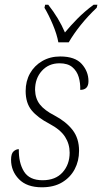

<svg xmlns="http://www.w3.org/2000/svg" viewBox="-20 -786 434 816"><path d="M158 10Q94 10 60.5 -24.5Q27 -59 27 -107Q27 -133 37.5 -142.5Q48 -152 60 -152Q59 -94 82 -57Q105 -20 161 -20Q216 -20 246 -53.5Q276 -87 276 -137Q276 -174 256.5 -204.5Q237 -235 190 -260Q140 -286 114.5 -317Q89 -348 89 -399Q89 -441 107.5 -474Q126 -507 159.5 -526.5Q193 -546 236 -546Q299 -546 327.5 -514Q356 -482 356 -441Q356 -404 321 -404Q322 -433 314.5 -458.5Q307 -484 287.5 -500.5Q268 -517 233 -517Q187 -517 158 -485Q129 -453 129 -404Q130 -367 149.5 -342Q169 -317 212 -295Q261 -269 288.5 -233.5Q316 -198 316 -145Q316 -102 297.5 -67Q279 -32 244 -11Q209 10 158 10ZM228 -606Q222 -640 204.5 -681.5Q187 -723 169 -753L172 -766H185Q230 -709 256 -648Q279 -676 309 -706.5Q339 -737 378 -766H394L391 -753Q353 -717 323 -679.5Q293 -642 272 -606Z"/></svg>

Font: Noto Serif SemiCondensed ExtraLight
Style: Italic
Weight: 200
Width: 4
Italic angle: -12°
Designer: Monotype Design Team
Foundry: Monotype Imaging Inc.
Version: Version 2.013